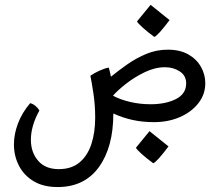

<svg xmlns="http://www.w3.org/2000/svg" viewBox="-20 -484 891 780"><path d="M213.9 275.9Q156.2 275.9 116.7 252.2Q77.1 228.5 56.9 189Q36.6 149.4 36.6 102.5Q36.6 61 53 17.6Q69.3 -25.9 102.5 -64.9Q113.3 -62.5 123.8 -54Q134.3 -45.4 140.1 -35.2Q105.5 27.3 105.5 84Q105.5 134.8 134.8 168.9Q164.1 203.1 218.8 203.1Q270.5 203.1 303.2 175.8Q335.9 148.4 351.3 101.1Q366.7 53.7 366.7 -5.9Q366.7 -56.6 359.6 -103.8Q352.5 -150.9 347.2 -176.3Q363.3 -187.5 384.3 -197Q405.3 -206.5 421.9 -209.5Q423.3 -206.1 426.3 -192.9Q429.2 -179.7 430.7 -172.4Q461.9 -197.8 498 -223.1Q534.2 -248.5 575.2 -265.4Q616.2 -282.2 661.6 -282.2Q711.4 -282.2 745.1 -262.9Q778.8 -243.7 796.4 -212.4Q814 -181.2 814 -146Q814 -100.6 785.9 -64.7Q757.8 -28.8 710.7 -8.3Q663.6 12.2 605.5 12.2Q559.1 12.2 519 3.4Q479 -5.4 440.4 -22.9Q440.4 113.8 381.8 194.8Q323.2 275.9 213.9 275.9ZM591.8 -60.5Q652.8 -60.5 694.6 -81.5Q736.3 -102.5 736.3 -145.5Q736.3 -176.8 710.4 -193.8Q684.6 -210.9 650.4 -210.9Q609.9 -210.9 567.9 -190.7Q525.9 -170.4 491.5 -143.3Q457 -116.2 439 -95.2Q469.2 -79.1 509 -69.8Q548.8 -60.5 591.8 -60.5ZM606.9 -334Q579.6 -354 559.8 -371.8Q540 -389.6 536.6 -397L591.8 -464.4L668.9 -402.3Q620.6 -338.4 606.9 -334ZM602.5 179.2Q575.2 159.2 555.4 141.4Q535.6 123.5 532.2 116.2L587.4 48.8L664.6 110.8Q616.2 174.8 602.5 179.2Z"/></svg>

Font: Harmattan Medium
Style: Regular
Weight: 500
Designer: George W. Nuss III and SIL International
Foundry: SIL International
Version: Version 4.000